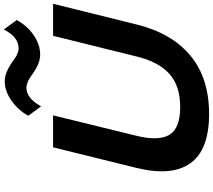

<svg xmlns="http://www.w3.org/2000/svg" viewBox="-75 -1034 1119 1009"><g transform="rotate(-90 484.5 -529.5)"><path d="M969.2 -810.1 860.8 -373Q815.9 -188 697.5 -89.1Q579.1 9.8 390.1 9.8Q201.2 9.8 131.1 -88.6Q61 -187 106.9 -373L214.8 -810.1H382.8L275.9 -374Q246.6 -255.9 280.5 -199Q314.5 -142.1 426.8 -142.1Q538.1 -142.1 601.3 -199.2Q664.6 -256.3 692.9 -374L800.8 -810.1ZM834 -1068.8 883.8 -1001Q852.5 -944.3 803 -911.1Q753.4 -877.9 701.2 -877.9Q656.7 -877.9 603 -916Q576.2 -935.5 565.9 -939.9Q543 -950.2 527.8 -950.2Q472.7 -950.2 430.2 -873L380.9 -939.9Q407.7 -991.2 458.5 -1027.6Q509.3 -1064 562 -1064Q606.4 -1064 661.1 -1025.9Q665 -1022.9 672.9 -1017.6Q680.7 -1012.2 686.8 -1008.1Q692.9 -1003.9 699.2 -1001Q719.7 -991.2 734.9 -991.2Q794.9 -991.2 834 -1068.8Z"/></g></svg>

Font: Sinkin Sans 700 Bold Italic
Style: Bold Italic
Weight: 700
Italic angle: -112°
Designer: Keith Bates
Foundry: K-Type
Version: Sinkin Sans (version 1.0)  by Keith Bates   •   © 2014   www